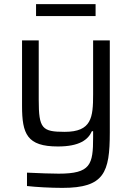

<svg xmlns="http://www.w3.org/2000/svg" viewBox="-20 -706 639 932"><path d="M155 -686V-628H444V-686ZM283 206C486 206 513 132 513 -63V-510H432V-248C432 -136 425 -66 294 -66C184 -66 168 -82 168 -221V-510H87V-192C87 -56 111 5 261 5C366 5 408 -28 426 -69H432V-39C432 93 420 137 265 137C227 137 177 135 111 132V197C154 202 225 206 283 206Z"/></svg>

Font: Saira UNSAM
Style: Regular
Weight: 400
Designer: Hector Gatti with collaboration of the Omnibus-Type team
Foundry: Omnibus-Type
Version: Version 0.072;PS 000.072;hotconv 1.0.88;makeotf.lib2.5.64775